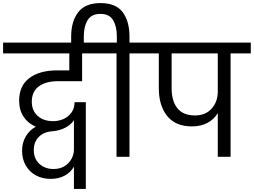

<svg xmlns="http://www.w3.org/2000/svg" viewBox="-47 -1016 1645 1244"><path d="M330 -490Q249 -490 204 -456Q159 -422 159 -357Q159 -300 196.5 -265.5Q234 -231 298 -231Q332 -231 363.5 -244.5Q395 -258 415.5 -286Q436 -314 436 -354H509V208H432V64Q410 102 371 122.5Q332 143 282 143Q227 143 185 120Q143 97 119.5 55.5Q96 14 96 -39Q96 -92 120.5 -133Q145 -174 185 -195Q135 -216 106 -259.5Q77 -303 77 -364Q77 -460 143 -510Q209 -560 323 -560H402V-670H-27V-740H629V-670H485V-490ZM432 -237Q412 -207 375 -188Q338 -169 288 -165Q236 -161 204 -128.5Q172 -96 172 -44Q172 12 208 45.5Q244 79 300 79Q342 79 372 60Q402 41 417 12Q432 -17 432 -47Z M923 -740V-670H792V0H708V-670H576V-740H710V-782Q710 -844 686 -885Q662 -926 604 -926Q545 -926 520.5 -885Q496 -844 496 -782V-720H414V-778Q414 -877 459.5 -936.5Q505 -996 604 -996Q704 -996 748 -937Q792 -878 792 -778V-740Z M1578 -670H1447V0H1364V-283Q1339 -242 1296.5 -219.5Q1254 -197 1196 -197Q1091 -197 1036.5 -264Q982 -331 982 -445V-670H870V-740H1578ZM1364 -670H1065V-445Q1065 -361 1102.5 -314.5Q1140 -268 1216 -268Q1285 -268 1324.5 -312.5Q1364 -357 1364 -423Z"/></svg>

Font: MSTAGE
Style: Regular
Weight: 400
Designer: Ninad Kale (Devanagari), Jonny Pinhorn (Latin)
Foundry: Indian Type Foundry
Version: 4.004